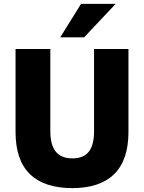

<svg xmlns="http://www.w3.org/2000/svg" viewBox="-20 -957 741 988"><path d="M352 11Q208 11 134 -61Q60 -133 60 -278V-705H239V-282Q239 -210 267.5 -176Q296 -142 352 -142Q410 -142 437 -176.5Q464 -211 464 -282V-705H641V-278Q641 -133 567.5 -61Q494 11 352 11ZM290 -765 397 -937H575L413 -765Z"/></svg>

Font: Nunito Sans 10pt SemiCondensed Black
Style: Regular
Weight: 900
Width: 4
Designer: Vernon Adams
Foundry: Vernon Adams
Version: Version 3.101;gftools[0.9.27]